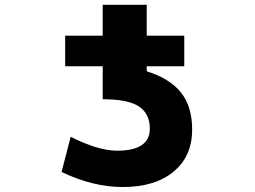

<svg xmlns="http://www.w3.org/2000/svg" viewBox="-20 -752 1040 784"><path d="M246.1 -481.4V-606.4H399.4V-732.4H579.1V-606.4H732.4V-481.4H579.1V-460.9Q672.9 -431.6 718.8 -374.5Q764.6 -317.4 764.6 -222.7Q764.6 -114.3 689 -51.3Q613.3 11.7 481.4 11.7Q359.4 11.7 231.4 -49.8L268.6 -193.4Q380.9 -136.7 458 -136.7Q591.8 -136.7 591.8 -226.6Q591.8 -287.1 547.9 -316.9Q503.9 -346.7 399.4 -346.7V-481.4Z"/></svg>

Font: GenEi Gothic M Heavy
Style: Regular
Weight: 800
Designer: o_tamon (Modified); [Source Han Sans]
Ryoko NISHIZUKA  (kana & ideographs); Paul D. Hunt (Latin, Greek & Cyrillic); Wenl
Version: Version 1.1a;Original Version 1.004